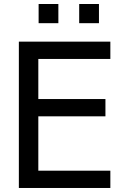

<svg xmlns="http://www.w3.org/2000/svg" viewBox="-20 -934 601 954"><path d="M270 -914.1H171.9V-818.8H270ZM471.7 -914.1H373.5V-818.8H471.7ZM528.3 0V-85.9H170.4V-356H503.9V-441.9H170.4V-641.1H528.3V-727.1H73.7V0Z"/></svg>

Font: SG Kara SemiBold
Style: Regular
Weight: 400
Designer: Damoon Khanjanzadeh
Version: Version 1.000